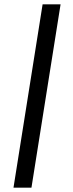

<svg xmlns="http://www.w3.org/2000/svg" viewBox="-20 -770 340 890"><path d="M42.5 100H125.8L260.8 -750H177.5Z"/></svg>

Font: Boon Medium
Style: Italic
Weight: 500
Italic angle: -9°
Designer: Sungsit Sawaiwan
Foundry: FontUni
Version: Version 3.0